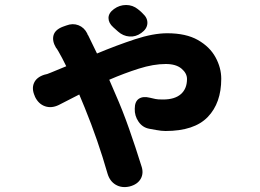

<svg xmlns="http://www.w3.org/2000/svg" viewBox="-20 -670 1040 768"><path d="M545 -538Q523 -522 497.5 -524Q472 -526 452 -544Q444 -551 442.5 -552.5Q441 -554 433 -561Q414 -578 414 -598Q414 -618 436 -634Q458 -650 484.5 -650Q511 -650 532 -633Q543 -624 544 -623Q545 -622 551 -616Q571 -598 569.5 -576Q568 -554 545 -538ZM119 -286Q106 -315 116 -338Q126 -361 157 -371Q166 -373 169 -374Q172 -375 182 -379L245 -405Q228 -440 214 -464Q208 -474 207 -475.5Q206 -477 206 -476.5Q206 -476 204 -479Q188 -506 194 -528.5Q200 -551 231 -563L245 -568Q271 -578 294 -569Q317 -560 329 -536Q329 -533 333 -528L368 -456Q447 -489 520 -513Q593 -537 649 -537Q724 -537 771.5 -510Q819 -483 842 -441Q865 -399 865 -355Q865 -258 811 -202Q757 -146 642 -146Q626 -146 604.5 -150Q583 -154 577 -155Q550 -160 534 -183.5Q518 -207 519 -235Q519 -264 535.5 -275Q552 -286 580 -279Q594 -276 602 -274Q610 -272 632 -272Q679 -272 703.5 -293.5Q728 -315 728 -354Q728 -377 706 -395.5Q684 -414 643 -414Q594 -414 535.5 -395.5Q477 -377 417 -351L442 -293Q470 -230 496.5 -154.5Q523 -79 545 -8Q556 22 543 45Q530 68 498 76Q467 83 443 69Q419 55 410 24Q372 -109 319 -239L297 -292L215 -250Q186 -236 160 -245Q134 -254 120 -283Z"/></svg>

Font: Chiron GoRound TC EB
Style: Regular
Weight: 700
Designer: Ryoko NISHIZUKA 西塚涼子 (kana, bopomofo & ideographs); Paul D. Hunt (Latin, Greek & Cyrillic); Sandoll Communications 산돌커뮤니
Foundry: Adobe
Version: Version 1.000;hotconv 1.1.1;makeotfexe 2.6.0